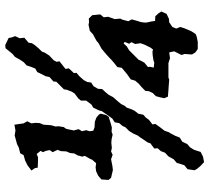

<svg xmlns="http://www.w3.org/2000/svg" viewBox="-53 -711 799 733"><g transform="rotate(-90 346.5 -344.5)"><path d="M79 21 69 9 63 -1 67 -28 82 -40 88 -58 91 -69 105 -81 116 -101 130 -114 136 -130 147 -142 146 -155 166 -170 169 -180 178 -193 190 -211 196 -219 203 -235 213 -251 227 -265 232 -276 243 -289 246 -306 260 -315 274 -334 289 -356 291 -365 302 -388 314 -395 329 -415V-435L337 -445L356 -459L363 -470L370 -488L372 -500L385 -513L401 -529L402 -540L419 -555L422 -570L430 -585L438 -602L451 -609L458 -626L463 -642L476 -654L484 -666L496 -687L507 -696L529 -723L541 -724L568 -711L570 -700L575 -686L567 -669L569 -651L550 -635L548 -622L540 -610L528 -596L516 -584L512 -573L501 -556L483 -539L477 -528L479 -517L450 -494L452 -481L434 -462L435 -452L422 -441L407 -424L400 -411L398 -396L384 -387L374 -370L373 -354L360 -340L351 -329L342 -312L327 -295L316 -282L309 -268L302 -260L295 -240L290 -230L279 -216L275 -197L264 -187L255 -175L238 -162L240 -151L228 -134L214 -116L208 -99L204 -93L194 -74L188 -58L172 -48L163 -29L151 -19L141 -3L133 22L115 31L94 35ZM34 -320 26 -330 28 -357 42 -369 59 -377 74 -379 90 -377 103 -392 107 -401 118 -420 115 -430 120 -448 127 -460 129 -477 135 -491 136 -512 141 -524 132 -543 140 -554 137 -569 132 -580 137 -589 125 -604 113 -599H98L73 -600L71 -611L62 -624L82 -639L100 -648L121 -654L128 -667L149 -672L163 -679L196 -688L215 -685L237 -689L239 -675L242 -654L250 -640L242 -624L244 -609L243 -592L237 -578L235 -549L230 -532L231 -521L228 -501L221 -491L215 -462L220 -444L212 -431L216 -415L212 -402L214 -388L227 -383L248 -382L264 -376L276 -366L279 -359L274 -339L267 -329L241 -321L226 -317L210 -318L199 -314L181 -318L168 -319L148 -317L135 -320L122 -314L105 -320L80 -315L64 -313ZM526 11 513 2 505 -11 507 -39 503 -51 508 -61 517 -79 513 -98 491 -95 472 -101H451H436H417L409 -98L384 -100L369 -101L344 -103L338 -117L342 -135L346 -149L358 -161L365 -176L366 -189L380 -203L394 -215L405 -228L410 -245L430 -259L454 -279L457 -296L471 -307L484 -318L493 -327L511 -343L528 -357L547 -367L558 -376L582 -389L595 -401L618 -406L629 -404L642 -405L655 -392L658 -361L647 -348L649 -331L643 -314L640 -306L642 -285L638 -277L632 -254L639 -241L634 -223L629 -207L627 -194V-184L631 -166L633 -152L651 -151L662 -139L669 -128L660 -108L641 -99L628 -98L610 -86L604 -71L610 -56L605 -40L594 -14L583 3L573 7L553 11ZM455 -157 474 -155 482 -158 501 -161 515 -162 524 -160 531 -169 541 -189 545 -199 548 -208 545 -228 552 -242 546 -251 553 -268 547 -272 536 -260 521 -251 512 -242 485 -215 480 -204 474 -193 457 -179 458 -172Z"/></g></svg>

Font: Winky Rough Medium
Style: Italic
Weight: 500
Italic angle: -8.97852°
Designer: Simon Atzbach
Foundry: typofactur
Version: Version 1.206; ttfautohint (v1.8.4.7-5d5b)